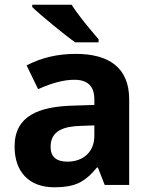

<svg xmlns="http://www.w3.org/2000/svg" viewBox="-20 -786 644 816"><path d="M302 -557C225 -557 156 -541 93 -508L142 -407C201 -434 253 -447 296 -447C353 -447 381 -419 381 -364V-340L286 -337C146 -332 42 -295 42 -163C42 -55 104 10 211 10C254 10 288 4 314 -8C340 -20 367 -43 392 -74H396L425 0H529V-364C529 -500 441 -557 302 -557ZM267 -99C219 -99 195 -120 195 -162C195 -230 250 -249 323 -251L381 -253V-208C381 -141 334 -99 267 -99ZM300 -606H399V-619C343 -684 305 -733 284 -766H117V-756C152 -722 260 -633 300 -606Z"/></svg>

Font: Passageway
Style: Regular
Weight: 700
Foundry: Ascender Corporation
Version: Version 1.11